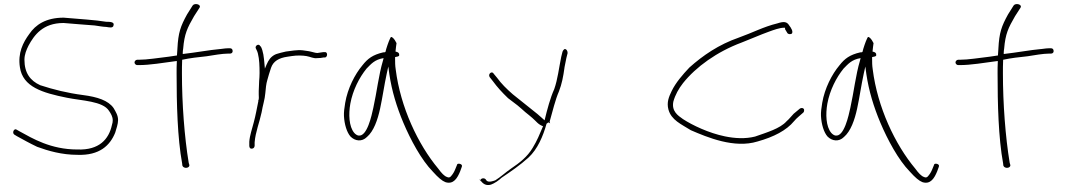

<svg xmlns="http://www.w3.org/2000/svg" viewBox="-20 -740 5186 935"><path d="M49 -85 62 -77C91 -61 125 -42 161 -25C215 -5 282 14 357 14C465 18 516 -32 541 -94C546 -111 555 -136 555 -155C555 -178 544 -195 533 -214C507 -251 454 -268 385 -277C308 -287 240 -304 176 -325C127 -347 99 -385 99 -449C99 -475 109 -498 119 -518C146 -568 188 -628 289 -628H290C334 -624 403 -619 441 -616C457 -614 482 -609 496 -609H497C511 -607 531 -601 533 -617C538 -633 516 -634 498 -634H497C443 -643 369 -647 290 -654C203 -654 153 -619 123 -575C92 -533 66 -482 77 -412C91 -317 186 -288 306 -264C379 -249 481 -248 511 -200C520 -187 529 -172 529 -154C529 -148 528 -139 525 -131C510 -62 463 -8 357 -12C227 -12 138 -66 76 -100L62 -108C50 -118 37 -95 49 -85ZM61 -82H62ZM533 -219Z M635 -436C635 -429 642 -423 648 -423H656C711 -423 772 -434 841 -443V-437C840 -420 840 -402 840 -383C840 -235 844 -69 867 56L868 66C873 83 905 80 902 63L899 53C878 -74 866 -236 866 -383C866 -404 866 -426 867 -446V-449C904 -457 946 -462 986 -466C1018 -471 1062 -479 1091 -479H1100C1108 -479 1113 -484 1113 -491C1113 -500 1108 -505 1100 -505H1091C1085 -505 1072 -504 1051 -501H1050C1003 -497 932 -484 870 -477V-483C870 -490 871 -497 872 -503C878 -575 892 -604 925 -661L952 -703C961 -719 927 -727 918 -713L891 -670C859 -612 848 -581 844 -504V-503C843 -494 843 -485 842 -474V-470C830 -468 815 -466 802 -464C749 -458 698 -449 655 -449H648C641 -449 635 -442 635 -436Z M1238 -247C1231 -213 1225 -178 1216 -145C1208 -113 1196 -80 1194 -50V-30C1194 -22 1198 -16 1204 -16C1214 -16 1218 -20 1220 -29V-47C1224 -97 1244 -145 1254 -193C1259 -225 1270 -257 1272 -286C1274 -308 1276 -332 1282 -351L1290 -379L1300 -410C1311 -442 1338 -458 1381 -464L1401 -467C1426 -471 1454 -470 1472 -467C1491 -464 1507 -454 1525 -457H1526C1535 -457 1549 -458 1555 -460H1563C1577 -463 1576 -490 1560 -486H1553C1544 -484 1535 -484 1526 -482H1525C1520 -482 1516 -483 1512 -484L1496 -488C1489 -490 1482 -491 1475 -492L1454 -495C1426 -498 1398 -492 1372 -489L1347 -483C1338 -480 1327 -478 1319 -474C1298 -463 1288 -448 1278 -425L1270 -406L1268 -427C1265 -462 1262 -491 1250 -514H1248C1241 -532 1219 -516 1226 -504C1229 -496 1233 -492 1236 -479C1243 -451 1244 -418 1244 -384C1244 -370 1243 -357 1242 -346C1242 -327 1240 -312 1240 -297V-279C1240 -273 1242 -256 1238 -252ZM1254 -188Z M1655 -175C1657 -135 1669 -95 1687 -75C1709 -53 1742 -48 1767 -73C1800 -101 1819 -156 1831 -211C1843 -266 1851 -325 1863 -380L1871 -416L1876 -379C1888 -297 1912 -219 1944 -143C1979 -60 2032 39 2088 96C2114 125 2133 141 2149 147C2189 160 2208 126 2221 94L2229 72C2235 58 2209 53 2206 61V62L2197 84C2192 97 2185 108 2178 116C2172 125 2164 126 2157 122C2144 118 2130 103 2114 81C2016 -36 1930 -218 1907 -402C1904 -421 1904 -438 1904 -453V-462C1914 -464 1924 -465 1924 -471V-472C1925 -481 1920 -486 1906 -489C1907 -506 1910 -518 1911 -530C1899 -555 1888 -561 1884 -560C1883 -559 1881 -556 1878 -549C1873 -539 1861 -505 1857 -487C1854 -485 1849 -485 1846 -485C1795 -473 1771 -455 1745 -422C1708 -378 1673 -310 1661 -239C1657 -215 1654 -193 1655 -175ZM1686 -235C1698 -301 1730 -363 1765 -406C1787 -428 1804 -450 1848 -457L1845 -445C1824 -375 1815 -291 1798 -215C1790 -179 1768 -72 1725 -80C1719 -81 1711 -86 1705 -93C1679 -124 1677 -184 1686 -235ZM2221 94Z M2314 131 2321 140C2332 155 2347 166 2371 159C2388 153 2410 138 2422 126C2468 95 2512 65 2554 27C2598 -14 2625 -77 2642 -139L2643 -138C2648 -143 2651 -147 2659 -139C2659 -141 2658 -143 2657 -146V-149C2671 -198 2684 -254 2702 -295C2716 -331 2723 -367 2729 -411V-412L2738 -457L2744 -481C2745 -490 2739 -500 2733 -501C2726 -503 2720 -491 2719 -487L2713 -463C2702 -410 2696 -354 2679 -306C2660 -264 2645 -208 2632 -154C2620 -164 2613 -172 2597 -185C2587 -193 2575 -202 2562 -213L2522 -245C2509 -256 2494 -267 2477 -281C2446 -308 2421 -333 2400 -362L2385 -380C2376 -398 2354 -379 2365 -364L2380 -345C2402 -315 2424 -291 2454 -262L2500 -227C2513 -217 2525 -205 2538 -194C2550 -184 2562 -175 2572 -166C2595 -146 2599 -135 2625 -125L2624 -124C2608 -86 2595 -54 2574 -20C2548 24 2510 53 2470 80C2441 100 2418 122 2392 138C2383 141 2361 150 2350 140L2344 132C2332 122 2311 134 2322 147ZM2378 175H2379ZM2392 138V139ZM2454 -262V-263ZM2572 -166V-167ZM2597 -184V-185ZM2744 -481Z M3235 -207C3249 -155 3298 -135 3344 -106C3425 -71 3556 -16 3669 -51C3748 -73 3810 -105 3847 -150C3860 -166 3877 -178 3892 -192C3895 -195 3896 -199 3896 -204C3896 -210 3891 -214 3885 -214C3881 -214 3878 -213 3875 -211C3865 -203 3855 -194 3845 -186C3833 -174 3825 -162 3810 -149C3779 -114 3714 -95 3657 -75C3610 -63 3558 -66 3510 -76C3432 -92 3352 -130 3306 -160C3280 -178 3250 -199 3259 -245C3268 -278 3285 -308 3306 -335C3369 -414 3471 -488 3592 -533C3636 -550 3683 -571 3725 -586C3747 -594 3777 -605 3798 -605H3803V-598C3807 -592 3811 -585 3815 -578C3820 -573 3828 -573 3834 -575C3847 -583 3830 -608 3824 -615C3812 -636 3796 -636 3765 -626C3699 -610 3643 -580 3578 -557C3480 -523 3403 -470 3337 -411C3304 -376 3271 -338 3251 -297C3237 -268 3226 -242 3235 -207ZM3343 -106H3344ZM3571 -40H3573ZM3845 -186H3846ZM3865 -203Z M3978 -175C3980 -135 3992 -95 4010 -75C4032 -53 4065 -48 4090 -73C4123 -101 4142 -156 4154 -211C4166 -266 4174 -325 4186 -380L4194 -416L4199 -379C4211 -297 4235 -219 4267 -143C4302 -60 4355 39 4411 96C4437 125 4456 141 4472 147C4512 160 4531 126 4544 94L4552 72C4558 58 4532 53 4529 61V62L4520 84C4515 97 4508 108 4501 116C4495 125 4487 126 4480 122C4467 118 4453 103 4437 81C4339 -36 4253 -218 4230 -402C4227 -421 4227 -438 4227 -453V-462C4237 -464 4247 -465 4247 -471V-472C4248 -481 4243 -486 4229 -489C4230 -506 4233 -518 4234 -530C4222 -555 4211 -561 4207 -560C4206 -559 4204 -556 4201 -549C4196 -539 4184 -505 4180 -487C4177 -485 4172 -485 4169 -485C4118 -473 4094 -455 4068 -422C4031 -378 3996 -310 3984 -239C3980 -215 3977 -193 3978 -175ZM4009 -235C4021 -301 4053 -363 4088 -406C4110 -428 4127 -450 4171 -457L4168 -445C4147 -375 4138 -291 4121 -215C4113 -179 4091 -72 4048 -80C4042 -81 4034 -86 4028 -93C4002 -124 4000 -184 4009 -235ZM4544 94Z M4633 -436C4633 -429 4640 -423 4646 -423H4654C4709 -423 4770 -434 4839 -443V-437C4838 -420 4838 -402 4838 -383C4838 -235 4842 -69 4865 56L4866 66C4871 83 4903 80 4900 63L4897 53C4876 -74 4864 -236 4864 -383C4864 -404 4864 -426 4865 -446V-449C4902 -457 4944 -462 4984 -466C5016 -471 5060 -479 5089 -479H5098C5106 -479 5111 -484 5111 -491C5111 -500 5106 -505 5098 -505H5089C5083 -505 5070 -504 5049 -501H5048C5001 -497 4930 -484 4868 -477V-483C4868 -490 4869 -497 4870 -503C4876 -575 4890 -604 4923 -661L4950 -703C4959 -719 4925 -727 4916 -713L4889 -670C4857 -612 4846 -581 4842 -504V-503C4841 -494 4841 -485 4840 -474V-470C4828 -468 4813 -466 4800 -464C4747 -458 4696 -449 4653 -449H4646C4639 -449 4633 -442 4633 -436Z"/></svg>

Font: Stray Cat
Style: LtExt
Weight: 300
Version: Version 1.0